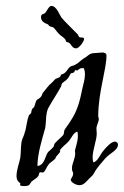

<svg xmlns="http://www.w3.org/2000/svg" viewBox="-20 -611 420 651"><path d="M377 -128C375 -130 372 -131 370 -131C357 -131 340 -111 333 -103C316 -83 314 -67 297 -60C295 -64 294 -70 294 -77C294 -102 308 -136 308 -158C308 -163 307 -170 307 -177C307 -184 315 -199 315 -207C315 -212 313 -214 313 -216C313 -299 341 -374 341 -423C341 -431 333 -433 327 -433C319 -433 310 -431 301 -431C282 -431 278 -420 264 -413C252 -405 245 -396 234 -391C229 -388 222 -388 217 -384C211 -379 208 -372 202 -366C196 -360 192 -360 187 -358C187 -358 185 -352 184 -351C178 -346 174 -346 169 -344C165 -341 158 -332 154 -329C143 -320 139 -312 125 -296C123 -292 122 -286 118 -282C114 -277 106 -274 104 -271C100 -265 99 -255 96 -249C96 -247 90 -244 89 -241C86 -236 87 -231 85 -227C84 -225 79 -222 78 -220C72 -205 69 -180 67 -172C63 -157 59 -146 56 -140C49 -122 52 -99 49 -77C46 -60 36 -35 36 -14C36 5 49 9 49 11C49 13 48 15 48 16C48 19 56 20 62 20C85 20 80 10 89 3C99 -5 106 -7 111 -16C112 -19 112 -27 117 -27C119 -27 122 -26 124 -26C133 -26 135 -42 147 -56C155 -64 168 -70 169 -77C169 -80 184 -94 184 -97C184 -99 183 -101 183 -102C183 -103 184 -103 184 -103C192 -114 204 -122 213 -132C223 -144 228 -160 242 -165C244 -160 244 -155 244 -149C244 -129 234 -106 234 -98C234 -96 235 -93 235 -91C235 -74 224 -56 224 -41C224 -27 228 -30 228 -23C228 -11 220 -7 220 -1C220 6 236 17 250 17C264 17 274 3 282 -5C293 -15 295 -17 300 -26C309 -43 326 -61 337 -74C354 -93 380 -101 380 -121C380 -124 379 -126 377 -128ZM264 -380C267 -373 268 -366 268 -358C268 -343 263 -327 260 -314C251 -271 244 -238 220 -202C213 -190 205 -181 198 -169C197 -166 197 -157 195 -154C190 -147 173 -134 166 -125C163 -122 164 -117 162 -114C158 -109 152 -103 147 -99C132 -89 135 -52 107 -48C107 -88 121 -133 133 -176C137 -192 134 -227 144 -245C154 -264 178 -300 187 -318C188 -320 189 -327 191 -329C195 -333 204 -338 209 -344C215 -351 217 -358 220 -362C223 -364 229 -363 231 -366C234 -368 232 -373 236 -373C238 -373 240 -372 241 -372C245 -372 249 -380 258 -380C260 -380 262 -380 264 -380ZM264 -482C261 -484 259 -484 257 -484H253C247 -484 246 -490 244 -494C220 -519 201 -536 188 -552C182 -560 172 -591 154 -591C146 -591 138 -572 133 -567C128 -562 119 -565 119 -553C119 -537 134 -532 141 -529C145 -528 145 -524 147 -523C151 -520 159 -520 162 -517C166 -514 172 -504 179 -497C185 -490 194 -486 200 -479C204 -475 203 -468 208 -468C222 -467 221 -447 238 -447C248 -447 265 -470 265 -479C265 -480 265 -481 264 -482Z"/></svg>

Font: Jim Nightshade
Style: Regular
Weight: 400
Designer: Astigmatic (AOETI)
Foundry: Astigmatic (AOETI)
Version: Version 1.000